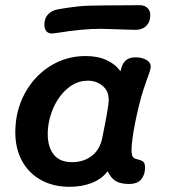

<svg xmlns="http://www.w3.org/2000/svg" viewBox="-20 -710 657 740"><path d="M539 -63Q539 -37 524.5 -19Q510 -1 477 -1Q444 -1 425.5 -12.5Q407 -24 395 -50Q372 -20 334 -5Q296 10 248 10Q185 10 137.5 -16.5Q90 -43 64.5 -90.5Q39 -138 39 -200Q39 -281 74.5 -348Q110 -415 172 -454.5Q234 -494 310 -494Q358 -494 392.5 -477.5Q427 -461 444 -435L449 -452Q461 -489 502 -489Q528 -489 544.5 -479Q561 -469 561 -453Q561 -442 546 -403L533 -365Q516 -312 501.5 -240Q487 -168 487 -132Q487 -113 492 -105.5Q497 -98 510 -96Q526 -92 532.5 -86.5Q539 -81 539 -63ZM374 -178Q384 -226 391.5 -268Q399 -310 399 -325Q399 -360 375 -379.5Q351 -399 319 -399Q275 -399 239.5 -368.5Q204 -338 184 -290Q164 -242 164 -193Q164 -144 187 -114.5Q210 -85 258 -85Q302 -85 333.5 -109Q365 -133 374 -178ZM151 -615Q151 -640 165.5 -655Q180 -670 203 -674Q242 -681 278.5 -685Q315 -689 371 -689L519 -690Q538 -690 549.5 -678Q561 -666 559 -647Q558 -624 543 -609.5Q528 -595 503 -595L465 -596Q387 -599 370 -599Q296 -599 206 -584L183 -581Q167 -580 159 -589.5Q151 -599 151 -615Z"/></svg>

Font: Mali SemiBold
Style: Italic
Weight: 600
Italic angle: -10°
Version: Version 1.000; ttfautohint (v1.6)